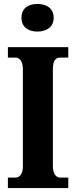

<svg xmlns="http://www.w3.org/2000/svg" viewBox="-20 -953 384 973"><path d="M170 -793C214 -793 252 -815 252 -863C252 -912 214 -933 170 -933C124 -933 89 -912 89 -863C89 -815 124 -793 170 -793ZM20 0H326V-53H285C266 -53 248 -70 248 -110V-600C248 -647 262 -661 285 -661H326V-714H20V-661H59C76 -661 96 -647 96 -601V-109C96 -67 76 -53 59 -53H20Z"/></svg>

Font: Noto Serif Georgian ExtraCondensed ExtraBold
Style: Regular
Weight: 800
Width: 2
Designer: Monotype Design Team, Akaki Razmadze
Foundry: Google LLC
Version: Version 2.003